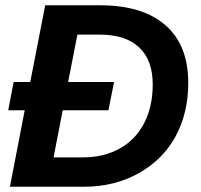

<svg xmlns="http://www.w3.org/2000/svg" viewBox="-20 -708 762 728"><path d="M358.4 -688Q521 -688 607.4 -612.3Q693.8 -536.6 693.8 -394Q693.8 -279.3 645.5 -190.4Q597.2 -102.1 505.4 -51Q413.6 0 299.8 0H17.6L73.7 -290H11.2L31.7 -397H94.7L151.4 -688ZM183.1 -111.3H295.4Q373.5 -111.3 434.1 -145Q494.1 -178.2 526.6 -241.2Q559.1 -304.2 559.1 -387.7Q559.1 -480 507.6 -528.3Q456.1 -576.7 359.4 -576.7H273.4L238.3 -397H412.6L391.1 -290H217.8Z"/></svg>

Font: Arimo
Style: Bold Italic
Weight: 700
Italic angle: -12°
Designer: Steve Matteson
Foundry: Monotype Imaging Inc.
Version: Version 1.33